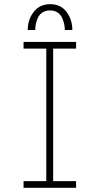

<svg xmlns="http://www.w3.org/2000/svg" viewBox="-20 -901 490 921"><path d="M113 -757Q113 -807 141.8 -844Q170.5 -881 221 -881Q271 -881 299 -844.2Q327 -807.5 327 -757H291Q291 -771 288 -785.2Q285 -799.5 278 -815.2Q271 -831 256 -841Q241 -851 220 -851Q198.5 -851 183.5 -841Q168.5 -831 161.5 -815.2Q154.5 -799.5 151.8 -785.2Q149 -771 149 -757ZM345 -668H235V-32H345V0H93V-32H202V-668H93V-700H345Z"/></svg>

Font: League Mono Condensed Thin
Style: Regular
Weight: 100
Width: 1
Designer: Tyler Finck
Foundry: The League of Moveable Type / Tyler Finck
Version: Version 2.210